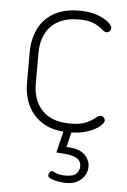

<svg xmlns="http://www.w3.org/2000/svg" viewBox="-51 -516 504 761"><g transform="rotate(5 201.0 -135.5)"><path d="M235 6Q173 6 132.5 -18Q92 -42 72 -83Q52 -124 52 -176V-296Q52 -347 71.5 -388.5Q91 -430 132 -454Q173 -478 235 -478Q275 -478 304.5 -467.5Q334 -457 350 -443.5Q366 -430 366 -419Q366 -415 363.5 -411Q361 -407 357 -404.5Q353 -402 348 -402Q340 -402 328.5 -412.5Q317 -423 296 -433Q275 -443 235 -443Q163 -443 125 -403.5Q87 -364 87 -296V-176Q87 -108 125 -68.5Q163 -29 236 -29Q278 -29 300.5 -39.5Q323 -50 334.5 -60Q346 -70 355 -70Q360 -70 363.5 -67.5Q367 -65 369.5 -61.5Q372 -58 372 -53Q372 -43 355.5 -29Q339 -15 308.5 -4.5Q278 6 235 6ZM242 207Q230 207 212.5 204.5Q195 202 181.5 196.5Q168 191 168 183Q168 180 170 175.5Q172 171 174.5 168Q177 165 180 165Q185 165 198 171.5Q211 178 236 178Q268 178 279.5 165.5Q291 153 291 137Q291 114 272 104Q253 94 221 92L192 90L216 -9H248L230 65Q281 66 302.5 87.5Q324 109 324 135Q324 153 314.5 169.5Q305 186 286.5 196.5Q268 207 242 207Z"/></g></svg>

Font: Dosis ExtraLight ExtraLight
Style: Regular
Weight: 250
Version: Version 3.001; ttfautohint (v1.8.2)